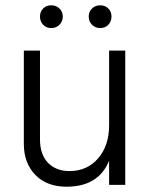

<svg xmlns="http://www.w3.org/2000/svg" viewBox="-20 -698 569 725"><path d="M173.5 -678Q192 -678 204.5 -666Q217 -654 217 -635.5Q217 -617 204.5 -604.5Q192 -592 173.5 -592Q155 -592 143 -604.5Q131 -617 131 -635.5Q131 -654 143 -666Q155 -678 173.5 -678ZM358.5 -678Q377 -678 389 -666Q401 -654 401 -635.5Q401 -617 389 -604.5Q377 -592 358.5 -592Q340 -592 327.5 -604.5Q315 -617 315 -635.5Q315 -654 327.5 -666Q340 -678 358.5 -678ZM453 0H392V-91Q352 7 231 7Q157 7 113.5 -37.5Q70 -82 70 -155V-507H131V-172Q131 -114 161.5 -83Q192 -52 242 -52Q309 -52 350.5 -100Q392 -148 392 -225V-507H453Z"/></svg>

Font: Hind Kochi Light
Style: Regular
Weight: 300
Designer: Dhruvi Tolia
Foundry: Indian Type Foundry
Version: Version 0.702;PS 1.0;hotconv 1.0.81;makeotf.lib2.5.63406